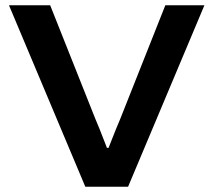

<svg xmlns="http://www.w3.org/2000/svg" viewBox="-20 -707 808 727"><path d="M303 0 14 -687H170L341 -257Q349 -239 357 -218.5Q365 -198 372.5 -179Q380 -160 385 -147H391Q396 -159 403 -177.5Q410 -196 418.5 -216.5Q427 -237 435 -256L606 -687H754L465 0Z"/></svg>

Font: Archivo SemiExpanded SemiBold
Style: Regular
Weight: 600
Width: 6
Designer: Hector Gatti
Foundry: Omnibus-Type
Version: Version 2.001